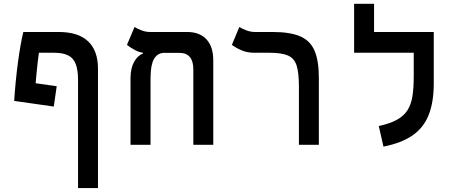

<svg xmlns="http://www.w3.org/2000/svg" viewBox="-20 -752 2384 997"><path d="M385.3 224.6V-335.4Q385.3 -389.6 372.8 -420.7Q360.4 -451.7 333 -464.8Q305.7 -478 261.7 -478H182.1Q174.8 -427.2 168.9 -362.8Q163.1 -298.3 156.7 -227.1L53.7 -228Q56.6 -274.9 61.5 -326.2Q66.4 -377.4 73 -426.8Q79.6 -476.1 86.9 -517.3Q94.2 -558.6 101.1 -585.9H285.2Q386.2 -585.9 437.5 -537.4Q488.8 -488.8 488.8 -395V224.6ZM259.3 -198.7 53.7 -228 75.7 -332.5 274.4 -304.2Z M1087.4 -439.5V0H983.9V-391.6Q983.9 -477.5 911.1 -477.5H733.9Q707.5 -477.5 681.4 -491.7Q655.3 -505.9 639.2 -519L678.7 -611.8Q689.9 -604.5 712.6 -595.2Q735.4 -585.9 759.8 -585.9H951.7Q1016.6 -585.9 1052 -547.9Q1087.4 -509.8 1087.4 -439.5ZM722.2 -474.1V-510.3L837.9 -478Q810.1 -478 794.4 -464.1Q778.8 -450.2 772 -428.7Q765.1 -407.2 763.4 -383.5Q761.7 -359.9 761.7 -339.8V0H657.7V-349.1Q658.7 -399.9 676.8 -431.6Q694.8 -463.4 722.2 -474.1Z M1635.7 -347.2V0H1532.2V-302.7Q1532.2 -373.5 1520.3 -411.4Q1508.3 -449.2 1475.6 -463.6Q1442.9 -478 1379.9 -478H1302.2Q1264.2 -478 1234.9 -490.5Q1205.6 -502.9 1184.1 -519L1222.7 -611.8Q1233.9 -604.5 1257.1 -595.2Q1280.3 -585.9 1304.7 -585.9H1396Q1487.3 -585.9 1539.6 -563Q1591.8 -540 1613.8 -487.8Q1635.7 -435.5 1635.7 -347.2Z M2232.4 -585.9V-478H1818.8V-585.9ZM1922.4 -546.4H1818.8V-732.4H1922.4ZM2128.4 -585.9H2232.4V-318.4Q2232.4 -222.2 2206.3 -155.8Q2180.2 -89.4 2122.8 -49.3Q2065.4 -9.3 1971.2 9.3L1946.8 -97.7Q2005.9 -110.4 2041.7 -130.4Q2077.6 -150.4 2096.4 -180.4Q2115.2 -210.4 2121.8 -253.4Q2128.4 -296.4 2128.4 -356Z"/></svg>

Font: Cascadia Code Medium
Style: Regular
Weight: 500
Monospace: yes
Designer: Aaron Bell
Foundry: Saja Typeworks
Version: Version 2407.024